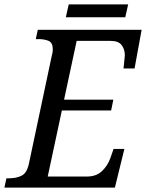

<svg xmlns="http://www.w3.org/2000/svg" viewBox="-40 -849 661 869"><path d="M-20 0 -11 -42H1Q34 -42 58 -54Q82 -66 91 -109L194 -595Q199 -612 199 -625Q199 -656 180 -664Q161 -672 134 -672H122L131 -714H601L569 -539H519Q520 -544 521 -557Q522 -570 523.5 -583Q525 -596 525 -599Q525 -626 510.5 -645Q496 -664 460 -664H307L250 -398H473L463 -349H240L176 -50H353Q396 -50 421.5 -74.5Q447 -99 459 -132L474 -175H523L480 0ZM258 -771 271 -829H540L527 -771Z"/></svg>

Font: Noto Serif SemiCondensed
Style: Italic
Weight: 400
Width: 4
Italic angle: -12°
Designer: Monotype Design Team
Foundry: Monotype Imaging Inc.
Version: Version 2.013